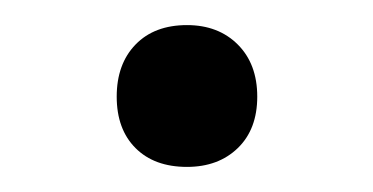

<svg xmlns="http://www.w3.org/2000/svg" viewBox="-20 -375 297 153"><path d="M73 -298Q73 -272 88 -257Q103 -242 129 -242Q154 -242 169.5 -257Q185 -272 185 -298Q185 -324 169.5 -339.5Q154 -355 129 -355Q103 -355 88 -339.5Q73 -324 73 -298Z"/></svg>

Font: GradeGX
Style: Regular
Weight: 100
Width: 1
Designer: Adam Twardoch
Foundry: Adam Twardoch
Version: Version 2.002; DEVELOPMENT